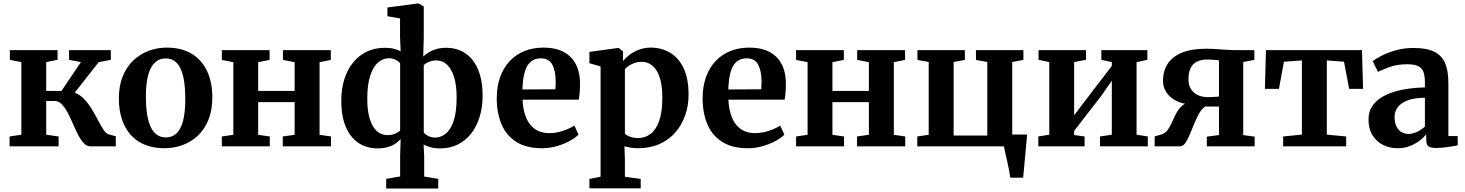

<svg xmlns="http://www.w3.org/2000/svg" viewBox="-20 -839 8400 1101"><path d="M35 0V-56.5L102.5 -66.5V-483L36.5 -496V-551.5H310V-496L245 -483V-317.5H332.5L444 -483L376 -496V-551.5H615.5V-496L546 -482.5L408.5 -307.5Q440.5 -295 465 -268.5Q489.5 -242 508.8 -209.5Q528 -177 543.8 -146.5Q559.5 -116 574 -94.5Q588.5 -73 603.5 -68.5L644 -57.5V0H498.5Q477 0 459.8 -18.8Q442.5 -37.5 427.2 -67.2Q412 -97 397.8 -130.2Q383.5 -163.5 368 -193Q352.5 -222.5 334.2 -241.2Q316 -260 293.5 -260H245V-66.5L316 -56.5V0Z M661.5 -274Q661.5 -347 684 -401.8Q706.5 -456.5 745.2 -493Q784 -529.5 833 -547.8Q882 -566 936 -566Q1020.5 -566 1078.8 -531Q1137 -496 1167.2 -432Q1197.5 -368 1197.5 -281Q1197.5 -206.5 1175 -151.5Q1152.5 -96.5 1114 -60.5Q1075.5 -24.5 1026 -6.8Q976.5 11 922.5 11Q859.5 11 811 -8.8Q762.5 -28.5 729.2 -66Q696 -103.5 678.8 -156.2Q661.5 -209 661.5 -274ZM931.5 -51Q968 -51 992.5 -74.5Q1017 -98 1029.8 -146.5Q1042.5 -195 1042.5 -270Q1042.5 -324.5 1036.5 -367.8Q1030.5 -411 1017.2 -441.5Q1004 -472 982.5 -488Q961 -504 930 -504Q894 -504 868.5 -480.5Q843 -457 829.8 -408.8Q816.5 -360.5 816.5 -285Q816.5 -230 823 -186.8Q829.5 -143.5 843.2 -113.2Q857 -83 878.8 -67Q900.5 -51 931.5 -51Z M1252 0V-56.5L1318 -66V-482.5L1252 -495.5V-551.5H1526V-495.5L1460.5 -482.5V-317.5H1669.5V-482.5L1602.5 -495.5V-551.5H1877V-495.5L1812.5 -482.5V-66L1878 -56.5V0H1601.5V-56.5L1669.5 -66V-253.5H1460.5V-66L1527 -56.5V0Z M2194.5 242V186.5L2274.5 173V57L2277.5 -41.5Q2264.5 -26.5 2245.5 -14.2Q2226.5 -2 2201.5 5Q2176.5 12 2144.5 12Q2102.5 12 2065 -3.5Q2027.5 -19 1998.8 -52Q1970 -85 1953.5 -137Q1937 -189 1937 -262Q1937 -328.5 1954.2 -383.8Q1971.5 -439 2004.2 -479.8Q2037 -520.5 2083.2 -542.8Q2129.5 -565 2187 -565Q2217 -565 2240.8 -558.8Q2264.5 -552.5 2277.5 -544.5L2274 -626V-733.5L2201.5 -746V-796L2374.5 -819H2381L2410 -802V-626L2407 -514.5Q2421.5 -528.5 2440.2 -539.8Q2459 -551 2483.5 -558Q2508 -565 2540 -565Q2582 -565 2619.5 -549.2Q2657 -533.5 2685.8 -500Q2714.5 -466.5 2731 -414.2Q2747.5 -362 2747.5 -289Q2747.5 -223.5 2730.2 -168.2Q2713 -113 2681.2 -72.5Q2649.5 -32 2604.2 -10Q2559 12 2502.5 12Q2469 12 2446 4.5Q2423 -3 2409 -10.5L2412.5 57V173.5L2493 186.5V242ZM2201.5 -64Q2225.5 -64 2244.8 -72.2Q2264 -80.5 2274.5 -90V-476Q2271 -481.5 2262 -488.2Q2253 -495 2240 -500Q2227 -505 2210 -505Q2176.5 -505 2148.2 -481Q2120 -457 2103 -405.2Q2086 -353.5 2086 -271.5Q2086 -203 2100.5 -156.8Q2115 -110.5 2141 -87.2Q2167 -64 2201.5 -64ZM2474.5 -50Q2508.5 -50 2536.8 -73.2Q2565 -96.5 2581.8 -147.2Q2598.5 -198 2598.5 -280Q2598.5 -351 2583.5 -398.2Q2568.5 -445.5 2542.5 -469Q2516.5 -492.5 2483 -492.5Q2459.5 -492.5 2440.2 -484.5Q2421 -476.5 2410 -466V-79Q2413.5 -74 2422.5 -67.2Q2431.5 -60.5 2444.8 -55.2Q2458 -50 2474.5 -50Z M3088.5 11Q2998 11 2940.5 -25.5Q2883 -62 2855.8 -126.8Q2828.5 -191.5 2828.5 -275.5Q2828.5 -343.5 2848 -397.2Q2867.5 -451 2903 -488.8Q2938.5 -526.5 2987.5 -546.2Q3036.5 -566 3096 -566Q3197 -566 3250.5 -513.5Q3304 -461 3306 -366Q3306 -333 3304.2 -309.2Q3302.5 -285.5 3298.5 -267.5H2976.5Q2978.5 -222.5 2989 -187Q2999.5 -151.5 3018.8 -126.5Q3038 -101.5 3065.5 -88.5Q3093 -75.5 3129.5 -75.5Q3169.5 -75.5 3210.2 -89.5Q3251 -103.5 3273.5 -119L3297.5 -67Q3281.5 -50 3249.2 -32Q3217 -14 3175 -1.5Q3133 11 3088.5 11ZM2976 -326 3164.5 -327Q3165.5 -337 3166 -348.5Q3166.5 -360 3166.5 -370.5Q3166.5 -431 3147.5 -467.8Q3128.5 -504.5 3080.5 -504.5Q3059 -504.5 3040.5 -496Q3022 -487.5 3008 -467.8Q2994 -448 2985.8 -413.2Q2977.5 -378.5 2976 -326Z M3360 241V187L3424 174.5V-458L3360 -476.5V-541.5L3524.5 -564H3528L3552.5 -544.5V-489Q3566.5 -506.5 3589.8 -524.5Q3613 -542.5 3644.2 -554.2Q3675.5 -566 3712.5 -566Q3771.5 -566 3820.5 -538Q3869.5 -510 3899 -450.5Q3928.5 -391 3928.5 -295Q3928.5 -233 3909.2 -177.8Q3890 -122.5 3852.8 -79.8Q3815.5 -37 3761.5 -13Q3707.5 11 3638 11Q3617.5 11 3595.5 7.5Q3573.5 4 3561 -0.5L3563.5 80.5V174.5L3654 187V241ZM3640 -47.5Q3678.5 -47.5 3709.8 -70.5Q3741 -93.5 3759.5 -144.2Q3778 -195 3778 -278.5Q3778 -333.5 3769 -372.5Q3760 -411.5 3743.8 -436.2Q3727.5 -461 3706.2 -472.8Q3685 -484.5 3660 -484.5Q3638 -484.5 3619 -478Q3600 -471.5 3585.8 -461.8Q3571.5 -452 3563.5 -442.5V-73Q3571 -63.5 3591.8 -55.5Q3612.5 -47.5 3640 -47.5Z M4269 11Q4178.5 11 4121 -25.5Q4063.5 -62 4036.2 -126.8Q4009 -191.5 4009 -275.5Q4009 -343.5 4028.5 -397.2Q4048 -451 4083.5 -488.8Q4119 -526.5 4168 -546.2Q4217 -566 4276.5 -566Q4377.5 -566 4431 -513.5Q4484.5 -461 4486.5 -366Q4486.5 -333 4484.8 -309.2Q4483 -285.5 4479 -267.5H4157Q4159 -222.5 4169.5 -187Q4180 -151.5 4199.2 -126.5Q4218.5 -101.5 4246 -88.5Q4273.5 -75.5 4310 -75.5Q4350 -75.5 4390.8 -89.5Q4431.5 -103.5 4454 -119L4478 -67Q4462 -50 4429.8 -32Q4397.5 -14 4355.5 -1.5Q4313.5 11 4269 11ZM4156.5 -326 4345 -327Q4346 -337 4346.5 -348.5Q4347 -360 4347 -370.5Q4347 -431 4328 -467.8Q4309 -504.5 4261 -504.5Q4239.5 -504.5 4221 -496Q4202.5 -487.5 4188.5 -467.8Q4174.5 -448 4166.2 -413.2Q4158 -378.5 4156.5 -326Z M4545 0V-56.5L4611 -66V-482.5L4545 -495.5V-551.5H4819V-495.5L4753.5 -482.5V-317.5H4962.5V-482.5L4895.5 -495.5V-551.5H5170V-495.5L5105.5 -482.5V-66L5171 -56.5V0H4894.5V-56.5L4962.5 -66V-253.5H4753.5V-66L4820 -56.5V0Z M5773.5 180Q5771.5 163 5766.5 137.8Q5761.5 112.5 5755.5 85.5Q5749.5 58.5 5744.2 35.5Q5739 12.5 5736.5 0H5240V-56.5L5305.5 -66V-483.5L5241 -495.5V-551.5H5513V-495.5L5448.5 -483.5V-62H5641.5V-483.5L5576.5 -495.5V-551.5H5848.5V-495.5L5784.5 -483.5V-67.5H5870Q5868.5 -52 5866.2 -26.8Q5864 -1.5 5861.2 28.2Q5858.5 58 5855.8 87.2Q5853 116.5 5850.8 141Q5848.5 165.5 5847 180Z M5934 0V-56.5L5997 -66.5V-483L5935.5 -496V-551.5H6207.5V-496L6139.5 -483V-177.5L6198 -255L6355.5 -461V-483L6295.5 -496V-551.5H6559.5V-496L6497.5 -482.5V-66.5L6562 -56.5V0H6288V-56.5L6355.5 -66.5V-376.5L6295.5 -290L6139.5 -88.5V-64.5L6199.5 -56.5V0Z M6601 0 6601.5 -57 6639 -67.5Q6661.5 -74 6675.8 -93.8Q6690 -113.5 6701.2 -139.5Q6712.5 -165.5 6725.8 -190.5Q6739 -215.5 6759.2 -233.2Q6779.5 -251 6812.5 -254L6813.5 -239.5Q6764 -242 6727 -260Q6690 -278 6669.5 -307.8Q6649 -337.5 6649 -376Q6649 -431.5 6675.8 -472.8Q6702.5 -514 6757 -536.8Q6811.5 -559.5 6895 -559.5Q6926 -559.5 6956.2 -557.5Q6986.5 -555.5 7013.5 -553.5Q7040.5 -551.5 7060 -551.5H7173V-495.5L7109 -483.5V-64.5L7174.5 -55.5V0H6900.5V-55.5L6970 -64.5V-228H6891.5Q6872.5 -216.5 6857.5 -190.5Q6842.5 -164.5 6829.5 -132.8Q6816.5 -101 6804.2 -71.2Q6792 -41.5 6778.8 -21.5Q6765.5 -1.5 6749.5 0ZM6905 -282Q6915.5 -282 6927.8 -282.5Q6940 -283 6951.5 -283.8Q6963 -284.5 6970 -285.5V-493Q6962 -494 6950.2 -495.2Q6938.5 -496.5 6925.2 -497Q6912 -497.5 6900 -497.5Q6868.5 -497.5 6845 -486.5Q6821.5 -475.5 6808.2 -450.5Q6795 -425.5 6795 -384Q6795 -350 6810 -327.2Q6825 -304.5 6850.2 -293.2Q6875.5 -282 6905 -282Z M7338 0V-56.5L7445.5 -67V-492.5L7342.5 -485L7314 -329.5H7233.5L7239.5 -551.5H7790L7796.5 -329.5H7716.5L7687 -485L7588.5 -492.5V-67L7699.5 -56.5V0Z M7993.5 11Q7948.5 11 7910.8 -8Q7873 -27 7850.2 -63.8Q7827.5 -100.5 7827.5 -154Q7827.5 -201.5 7853 -236Q7878.5 -270.5 7923.2 -292.5Q7968 -314.5 8026.5 -325.5Q8085 -336.5 8151 -337.5V-365.5Q8151 -403 8142.8 -426Q8134.5 -449 8112.2 -459.8Q8090 -470.5 8048 -470.5Q7991 -470.5 7948.2 -454.5Q7905.5 -438.5 7881.5 -427L7851.5 -488.5Q7864 -499 7897.8 -517Q7931.5 -535 7980.2 -549.5Q8029 -564 8086 -564Q8161 -564 8204.5 -542.5Q8248 -521 8266.8 -476.8Q8285.5 -432.5 8285.5 -364V-59L8339 -58.5V-5.5Q8327.5 -3 8306.2 0.5Q8285 4 8261 6.8Q8237 9.5 8217 9.5Q8183 9.5 8170.8 -0.2Q8158.5 -10 8158.5 -40.5V-68.5Q8146.5 -53 8123.2 -34.5Q8100 -16 8067.2 -2.5Q8034.5 11 7993.5 11ZM8059 -71Q8080 -71 8106.2 -83.2Q8132.5 -95.5 8151 -113.5V-278.5Q8090 -278 8051.5 -263.2Q8013 -248.5 7995 -223.8Q7977 -199 7977 -169Q7977 -137 7987.2 -115Q7997.5 -93 8016 -82Q8034.5 -71 8059 -71Z"/></svg>

Font: Merriweather 28pt
Style: Bold
Weight: 700
Version: Version 2.100